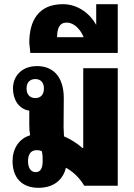

<svg xmlns="http://www.w3.org/2000/svg" viewBox="-20 -888 640 918"><path d="M383 0H543V-562H378V-181L375 -180C348 -203 317 -223 286 -236C285 -250 285 -264 284 -280L285 -418C285 -526 230 -572 157 -572C84 -572 42 -524 42 -465C42 -412 70 -366 120 -359V-291C120 -273 121 -257 124 -241C71 -226 40 -177 40 -118C40 -41 82 10 164 10C241 10 283 -33 295 -86C328 -68 358 -41 383 0ZM149 -419C123 -419 107 -436 107 -465C107 -494 123 -510 149 -510C174 -510 190 -494 190 -465C190 -435 174 -419 149 -419ZM151 -65C127 -65 114 -85 114 -118C114 -151 128 -170 155 -170C166 -170 174 -168 180 -165C184 -149 184 -134 184 -118C184 -84 174 -65 151 -65Z M125 -635H543V-868H440V-769C412 -820 355 -868 281 -868C163 -868 120 -788 120 -683ZM253 -710C253 -752 264 -780 299 -780C336 -780 366 -745 380 -710Z"/></svg>

Font: Noto Sans Thai Looped Condensed Black
Style: Regular
Weight: 900
Width: 3
Designer: Sasikarn Vongin, Ben Mitchell
Foundry: The Fontpad Ltd
Version: Version 1.001